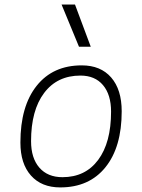

<svg xmlns="http://www.w3.org/2000/svg" viewBox="-20 -815 626 845"><path d="M245.1 9.8Q162.6 9.8 116.2 -42.5Q69.8 -94.7 69.8 -187.5Q69.8 -347.7 141.4 -437.5Q212.9 -527.3 339.8 -527.3Q422.9 -527.3 469.2 -474.1Q515.6 -420.9 515.6 -325.2Q515.6 -167.5 444.1 -78.9Q372.6 9.8 245.1 9.8ZM254.9 -35.2Q355.5 -35.2 412.1 -111.3Q468.8 -187.5 468.8 -323.7Q468.8 -398.4 433.3 -440.4Q397.9 -482.4 334 -482.4Q231.9 -482.4 174.3 -406Q116.7 -329.6 116.7 -193.8Q116.7 -119.1 153.3 -77.1Q189.9 -35.2 254.9 -35.2ZM327.6 -609.4 251 -794.9H310.1L379.4 -609.4Z"/></svg>

Font: Cascadia Code ExtraLight
Style: Italic
Weight: 200
Italic angle: -10°
Monospace: yes
Designer: Aaron Bell
Foundry: Saja Typeworks
Version: Version 2404.023; ttfautohint (v1.8.4)